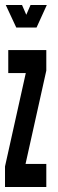

<svg xmlns="http://www.w3.org/2000/svg" viewBox="-25 -747 231 767"><path d="M121 -637 162 -727H97L80 -688L63 -727H-2L40 -637ZM-5 0H160V-92H77L160 -465V-547H8V-455H78L-5 -82Z"/></svg>

Font: League Gothic Condensed
Style: Regular
Weight: 400
Width: 3
Designer: Tyler Finck
Foundry: The League of Moveable Type
Version: Version 1.001;PS 001.001;hotconv 1.0.56;makeotf.lib2.0.21325